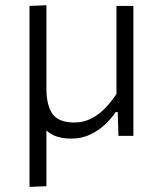

<svg xmlns="http://www.w3.org/2000/svg" viewBox="-20 -518 612 732"><path d="M92.5 194.5Q92.5 139 92.5 86.2Q92.5 33.5 92.5 -27.5V-271.5Q92.5 -314.5 92.5 -351.5Q92.5 -388.5 92.5 -423.5Q92.5 -458.5 92.5 -495.5L157 -498Q157 -461 157 -425.2Q157 -389.5 157 -352.8Q157 -316 157 -276.5V-180.5Q157 -116.5 180.2 -83.8Q203.5 -51 263.5 -51Q298.5 -51 327.5 -65.8Q356.5 -80.5 380.5 -105.2Q404.5 -130 424 -160V-276.5Q424 -336 424 -388Q424 -440 424 -495.5H488.5Q488.5 -458.5 488.5 -423.2Q488.5 -388 488.5 -350.8Q488.5 -313.5 488.5 -271.5V-150Q488.5 -117 488.5 -80Q488.5 -43 488.5 0H431.5Q431 -22.5 430.2 -45.5Q429.5 -68.5 429 -90.5H421Q406.5 -68.5 382.5 -45.2Q358.5 -22 325.5 -5.8Q292.5 10.5 251.5 10.5Q209.5 10.5 181.2 -3.8Q153 -18 136 -47.5H157V-25Q157 34 157 85.2Q157 136.5 157 192Z"/></svg>

Font: Commissioner Thin Light
Style: Regular
Weight: 300
Version: Version 1.000